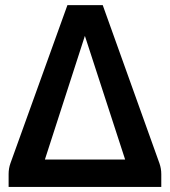

<svg xmlns="http://www.w3.org/2000/svg" viewBox="-20 -742 674 762"><path d="M620.1 -50.8V0H14.2V-51.3Q14.2 -73.7 21.5 -94.2L247.6 -721.7H387.7L612.8 -93.8Q620.1 -73.2 620.1 -50.8ZM158.2 -108.9H476.6L316.9 -599.6Z"/></svg>

Font: Lycee Sans SemiBold
Style: Regular
Weight: 600
Designer: Justin Alvin
Foundry: Alkove Design
Version: Version 1.030